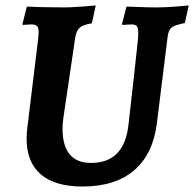

<svg xmlns="http://www.w3.org/2000/svg" viewBox="-20 -668 708 700"><path d="M208 -198Q208 -137 234 -105.5Q260 -74 312 -74Q432 -74 448 -210Q457 -287 468 -386Q479 -485 483 -525Q484 -535 484 -549Q484 -567 478.5 -573Q473 -579 459 -579Q450 -579 440 -578Q430 -577 426 -577L425 -581L441 -644Q453 -644 486 -642.5Q519 -641 552 -641Q583 -641 620 -644Q657 -647 668 -648L654 -584Q617 -577 605.5 -567.5Q594 -558 591 -533L552 -219Q538 -106 469 -47Q400 12 281 12Q180 12 128.5 -32.5Q77 -77 77 -163Q77 -183 80 -205L119 -525Q121 -545 121 -551Q121 -567 115 -573Q109 -579 94 -579Q85 -579 75.5 -578Q66 -577 63 -577L62 -581L78 -644Q92 -643 131 -642Q170 -641 214 -641Q239 -641 278 -644Q317 -647 329 -648L315 -583Q283 -578 270.5 -567Q258 -556 254 -529L211 -238Q208 -217 208 -198Z"/></svg>

Font: Alegreya
Style: Bold Italic
Weight: 700
Italic angle: -7°
Designer: Juan Pablo del Peral
Foundry: Huerta Tipografica
Version: Version 2.007; ttfautohint (v1.6)